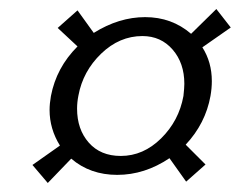

<svg xmlns="http://www.w3.org/2000/svg" viewBox="-20 -512 532 426"><path d="M240 -124Q180 -124 138 -160L86 -106L52 -146L113 -189Q90 -226 90 -268Q90 -282 93 -299Q105 -362 152 -409L108 -450L152 -489L188 -439Q244 -474 302 -474Q361 -474 404 -437L460 -492L492 -451L429 -407Q450 -374 450 -332Q450 -316 447 -299Q436 -238 392 -191L436 -147L393 -109L356 -161Q301 -124 240 -124ZM154 -300Q151 -285 151 -271Q151 -225 177 -195.5Q203 -166 248 -166Q298 -166 337.5 -205Q377 -244 387 -299Q389 -317 389 -326Q389 -372 363 -402Q337 -432 296 -432Q245 -432 204.5 -393Q164 -354 154 -300Z"/></svg>

Font: Linux Libertine O
Style: Italic
Weight: 400
Italic angle: -12°
Designer: Philipp H. Poll
Foundry: Philipp H. Poll
Version: Version 5.1.6